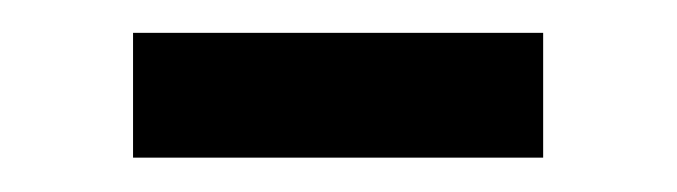

<svg xmlns="http://www.w3.org/2000/svg" viewBox="-20 -342 402 114"><path d="M59 -248.4V-322.5H302.5V-248.4Z"/></svg>

Font: Saira Thin
Style: Regular
Weight: 100
Designer: Hector Gatti with collaboration of the Omnibus-Type team
Foundry: Omnibus-Type
Version: Version 1.101